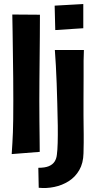

<svg xmlns="http://www.w3.org/2000/svg" viewBox="-20 -764 477 952"><path d="M38 0Q40 -31 41.5 -55.5Q43 -80 44 -107.5Q45 -135 45.5 -172.5Q46 -210 46 -266Q46 -317 45.5 -376.5Q45 -436 44 -495.5Q43 -555 42.5 -606Q42 -657 41 -692L178 -691Q178 -637 177.5 -582Q177 -527 176.5 -473Q176 -419 175.5 -366.5Q175 -314 175 -264Q175 -212 175.5 -163Q176 -114 176.5 -74.5Q177 -35 177 -11ZM172 167 170 68Q203 68 222 60Q241 52 250.5 37.5Q260 23 262 3Q265 -19 266 -55Q267 -91 266.5 -141Q266 -191 264 -252Q263 -304 261 -350.5Q259 -397 257 -438.5Q255 -480 252 -516H396Q395 -495 394.5 -463.5Q394 -432 394.5 -384.5Q395 -337 394 -267Q394 -224 394 -194Q394 -164 394.5 -141.5Q395 -119 395 -99Q395 -79 395 -56.5Q395 -34 394 -4Q393 45 373 79.5Q353 114 320.5 134.5Q288 155 249 163Q210 171 172 167ZM254 -615 251 -736 393 -744V-624Z"/></svg>

Font: Truculenta Black
Style: Regular
Weight: 900
Version: Version 1.002